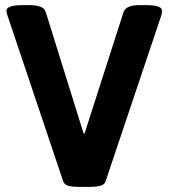

<svg xmlns="http://www.w3.org/2000/svg" viewBox="-20 -722 657 744"><path d="M548 -702Q608 -702 608 -680Q608 -672 605 -662L389 -19Q385 -7 370 -2.5Q355 2 333 2H281Q259 2 244 -2.5Q229 -7 225 -19L9 -662Q8 -667 6.5 -671.5Q5 -676 5 -680Q5 -702 66 -702H99Q121 -702 137 -696Q153 -690 158 -673L293 -240L304 -205H308L319 -240L458 -673Q463 -689 479 -695.5Q495 -702 517 -702Z"/></svg>

Font: Asap VF Beta
Style: Regular
Weight: 400
Designer: Pablo Cosgaya
Foundry: Pablo Cosgaya
Version: Version 1.007